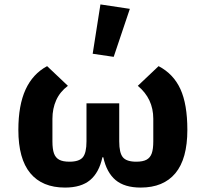

<svg xmlns="http://www.w3.org/2000/svg" viewBox="-20 -836 940 868"><path d="M519 -197Q519 -145 535.5 -125Q552 -105 596 -105Q626 -105 642.5 -114Q659 -123 666 -142.5Q673 -162 673 -197V-299Q673 -390 603 -448L697 -537Q764 -502 795.5 -433.5Q827 -365 827 -249Q827 -118 773 -53Q719 12 616 12Q543 12 502.5 -22Q462 -56 447 -125H443Q428 -56 387.5 -22Q347 12 274 12Q171 12 117 -53Q63 -118 63 -249Q63 -360 95.5 -431Q128 -502 193 -537L287 -448Q251 -421 234 -383Q217 -345 217 -299V-197Q217 -162 224 -142.5Q231 -123 247.5 -114Q264 -105 294 -105Q338 -105 354.5 -125Q371 -145 371 -197V-369H519ZM399 -593 434 -816 567 -796 494 -579Z"/></svg>

Font: iA Writer Quattro V
Style: Regular
Weight: 400
Designer: Mike Abbink, Paul van der Laan, Pieter van Rosmalen, Oliver Reichenstein
Foundry: Information Architects Inc.
Version: Version 2.000